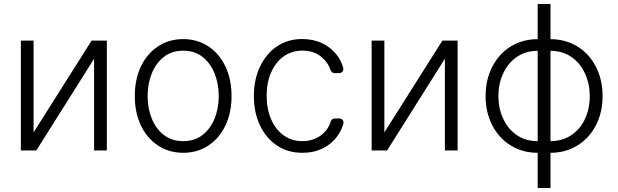

<svg xmlns="http://www.w3.org/2000/svg" viewBox="-20 -747 3066 953"><path d="M146.7 -545.5V-89.8L434.7 -545.5H510.3V0H447.1V-455.6L160.2 0H83.5V-545.5Z M764.6 -24.5Q709.9 -60.4 679.7 -123.6Q649.1 -187.5 649.1 -270.2Q649.1 -353.7 679.7 -417.6Q710.2 -481.2 764.6 -517Q818.5 -552.9 889.6 -552.9Q959.5 -552.9 1014.2 -517Q1068.2 -481.2 1098.7 -417.6Q1129.3 -353.7 1129.3 -270.2Q1129.3 -187.5 1098.7 -123.6Q1068.5 -60.4 1014.2 -24.5Q959.5 11.4 889.2 11.4Q818.5 11.4 764.6 -24.5ZM733.3 -158.4Q754.3 -106.9 793.3 -77.1Q833.1 -46.5 889.2 -46.5Q945.7 -46.5 985.4 -77.1Q1024.1 -107.2 1045.1 -158.4Q1065.7 -208.5 1065.7 -270.2Q1065.7 -331.7 1045.1 -382.5Q1024.5 -433.6 985.4 -464.5Q946 -495.4 889.2 -495.4Q832.7 -495.4 793.3 -464.5Q754.3 -433.9 733.3 -382.5Q712.7 -331.7 712.7 -270.2Q712.7 -208.5 733.3 -158.4Z M1354 -25.2Q1299.7 -62.1 1269.9 -125.4Q1240.1 -189.3 1240.1 -270.6Q1240.1 -352.3 1270.6 -416.5Q1300.8 -480.1 1354.8 -517Q1409.1 -553.3 1480.1 -553.3Q1534.4 -553.3 1579.5 -532.3Q1623.9 -511 1652.7 -473Q1674 -445 1683.6 -410.2Q1684.3 -408 1684.3 -404.5Q1684.3 -396 1678.3 -389.9Q1672.2 -383.9 1663.7 -383.9H1641.3Q1634.6 -383.9 1629.1 -387.8Q1623.6 -391.7 1621.4 -398.1Q1609 -435.7 1577.4 -462.7Q1539.8 -495.7 1481.2 -495.7Q1429 -495.7 1388.8 -467.7Q1348.4 -438.6 1326.3 -388.8Q1303.6 -339.1 1303.6 -272.7Q1303.6 -206.7 1325.6 -155.2Q1348 -103.7 1387.8 -75.3Q1427.9 -46.5 1481.2 -46.5Q1517.8 -46.5 1547.6 -60.4Q1577.1 -73.5 1598 -99.1Q1614.3 -119.3 1621.8 -144.5Q1623.9 -151.3 1629.4 -155.2Q1634.9 -159.1 1641.7 -159.1H1664.1Q1672.9 -159.1 1679 -153.1Q1685 -147 1685 -138.5Q1685 -136.4 1684.3 -132.8Q1674.7 -99.1 1654.5 -71.4Q1626.8 -32.7 1582.4 -10.7Q1537.6 11.4 1481.2 11.4Q1407.7 11.4 1354 -25.2Z M1887.8 -545.5V-89.8L2175.8 -545.5H2251.4V0H2188.2V-455.6L1901.3 0H1824.6V-545.5Z M2970.9 -269.9Q2970.9 -189.3 2937.9 -125.2Q2904.8 -61.1 2845.9 -24.9Q2786.9 11.4 2712.4 11.4V186.1H2648.8V11.4Q2573.5 11.4 2514.6 -25.2Q2455.6 -61.8 2422.9 -125.9Q2390.3 -190 2390.3 -269.9Q2390.3 -351.6 2423.5 -416Q2456.7 -480.5 2515.4 -516.5Q2574.2 -552.6 2648.8 -552.6V-727.3H2712.4V-552.6Q2786.6 -552.6 2845.5 -516.5Q2904.5 -480.5 2937.7 -416Q2970.9 -351.6 2970.9 -269.9ZM2477.3 -158.7Q2501.1 -106.2 2545.3 -76.2Q2589.5 -46.2 2648.8 -46.5V-494.7Q2589.5 -494.7 2545.3 -464.3Q2501.1 -433.9 2477.5 -382.5Q2453.8 -331 2453.8 -269.9Q2453.8 -209.5 2477.3 -158.7ZM2907.3 -269.9Q2907.3 -329.9 2884.2 -381.4Q2860.1 -434.3 2815.9 -464.5Q2771.7 -494.7 2712.4 -494.7V-46.5Q2771.3 -46.5 2815.7 -76.2Q2860.1 -105.8 2883.7 -156.8Q2907.3 -207.7 2907.3 -269.9Z"/></svg>

Font: DeltaSans Light
Style: Regular
Weight: 300
Designer: Rasmus Andersson
Foundry: rsms
Version: Version 3.012